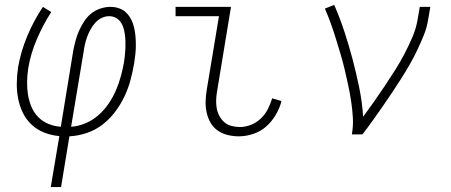

<svg xmlns="http://www.w3.org/2000/svg" viewBox="-20 -548 1840 783"><path d="M187 215 222 7Q189 4 160 -7.5Q131 -19 109 -39.5Q87 -60 73.5 -87.5Q60 -115 54 -146Q48 -177 48.5 -209.5Q49 -242 54 -275Q65 -338 91 -400.5Q117 -463 155 -520L189 -499Q155 -446 130 -387.5Q105 -329 95 -269Q91 -242 90.5 -215Q90 -188 94 -162.5Q98 -137 108 -113Q118 -89 135.5 -71Q153 -53 177 -43Q201 -33 228 -31L279 -343Q283 -363 288.5 -383.5Q294 -404 302.5 -423Q311 -442 323 -460.5Q335 -479 351.5 -492.5Q368 -506 389 -513Q410 -520 430 -520Q449 -520 466 -514Q483 -508 495 -496Q507 -484 515 -468.5Q523 -453 527 -435.5Q531 -418 532.5 -400Q534 -382 534 -363.5Q534 -345 532 -326.5Q530 -308 527 -289Q521 -255 512 -221Q503 -187 487.5 -154.5Q472 -122 449.5 -92Q427 -62 397.5 -39.5Q368 -17 333.5 -5.5Q299 6 263 8L229 215ZM270 -31Q299 -33 328 -45Q357 -57 381 -78Q405 -99 423 -125.5Q441 -152 453 -180Q465 -208 473 -237.5Q481 -267 486 -296Q488 -310 489.5 -324.5Q491 -339 491.5 -353Q492 -367 491.5 -381Q491 -395 489 -409Q487 -423 483 -436Q479 -449 471 -459.5Q463 -470 451 -476Q439 -482 425 -482Q409 -482 394 -474.5Q379 -467 368 -454.5Q357 -442 349 -427.5Q341 -413 335.5 -398Q330 -383 326.5 -367.5Q323 -352 321 -337Z M954 8Q931 8 908.5 2.5Q886 -3 868 -15.5Q850 -28 839 -47Q828 -66 823 -88Q818 -110 818.5 -133.5Q819 -157 823 -181L873 -482H696V-520H922L865 -174Q862 -157 861.5 -139.5Q861 -122 864 -105.5Q867 -89 875 -74.5Q883 -60 895 -49.5Q907 -39 924 -34.5Q941 -30 958 -30Q981 -30 1003.5 -39Q1026 -48 1043.5 -64.5Q1061 -81 1072 -102.5Q1083 -124 1090 -147L1128 -136Q1121 -108 1105 -80.5Q1089 -53 1066 -32.5Q1043 -12 1013 -2Q983 8 954 8Z M1415 0Q1421 -35 1419 -68.5Q1417 -102 1412 -135Q1407 -168 1400 -200.5Q1393 -233 1385.5 -265Q1378 -297 1368.5 -328.5Q1359 -360 1349.5 -391Q1340 -422 1329 -452.5Q1318 -483 1305 -513L1343 -528Q1366 -475 1384.5 -419Q1403 -363 1418 -306Q1433 -249 1445 -190.5Q1457 -132 1461 -72Q1484 -103 1506 -134.5Q1528 -166 1549.5 -198Q1571 -230 1591.5 -262.5Q1612 -295 1629.5 -328.5Q1647 -362 1662 -397Q1677 -432 1683 -468L1692 -520H1735L1726 -468Q1721 -436 1708.5 -405Q1696 -374 1681.5 -343.5Q1667 -313 1650 -283.5Q1633 -254 1614.5 -225Q1596 -196 1577 -167.5Q1558 -139 1538.5 -111Q1519 -83 1499 -55Q1479 -27 1458 0Z"/></svg>

Font: Iosevka Extralight Extended
Style: Italic
Weight: 200
Width: 7
Italic angle: -9°
Monospace: yes
Designer: Belleve Invis
Foundry: Belleve Invis
Version: Version 32.5.0; ttfautohint (v1.8.4)